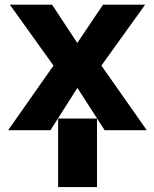

<svg xmlns="http://www.w3.org/2000/svg" viewBox="-20 -548 649 808"><path d="M192.4 0H14.2L205.1 -272L21.5 -528.3H199.2L305.2 -367.2L413.6 -528.3H590.8L406.7 -272L597.7 0H420.4L305.7 -178.2ZM388.2 -49.3V239.3H224.6V-49.3Z"/></svg>

Font: Bert Sans Black
Style: Regular
Weight: 900
Designer: Christian Robertson, Adam Twardoch, & Cristiano Sobral
Foundry: Google
Version: Version 12.135;January 10, 2020;FontCreator 12.0.0.2547 64-b